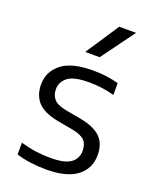

<svg xmlns="http://www.w3.org/2000/svg" viewBox="-151 -892 788 986"><g transform="rotate(20 243.0 -399.0)"><path d="M224 9.5Q133 9.5 60.5 -13V-77.5Q103.5 -65 143.2 -59.5Q183 -54 224.5 -54Q302 -54 335 -78Q368 -102 368 -145Q368 -181 348.5 -200.8Q329 -220.5 279.5 -230L196.5 -245Q117.5 -260 84 -297Q50.5 -334 50.5 -393Q50.5 -462 105.5 -506.5Q160.5 -551 278.5 -551Q353 -551 418 -533V-468.5Q350.5 -487 280 -487Q195.5 -487 163 -460.8Q130.5 -434.5 130.5 -395.5Q130.5 -364.5 148.5 -342.8Q166.5 -321 216 -311.5L299 -296.5Q377 -282 412.5 -247.2Q448 -212.5 448 -150Q448 -76.5 391.8 -33.5Q335.5 9.5 224 9.5ZM206.5 -626.5 326.5 -808H418.5L285.5 -626.5Z"/></g></svg>

Font: Encode Sans SemiExpanded SemiExpanded
Style: Regular
Weight: 400
Width: 6
Designer: Multiple Designers
Foundry: Impallari Type
Version: Version 3.000; ttfautohint (v1.8.3) -l 8 -r 50 -G 200 -x 14 